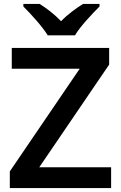

<svg xmlns="http://www.w3.org/2000/svg" viewBox="-20 -958 616 978"><path d="M223 -778H362C388 -823 450 -888 487 -925V-938H403C368 -916 326 -886 291 -850C257 -886 217 -916 182 -938H99V-925C136 -888 196 -823 223 -778ZM546 0V-106H180L536 -629V-714H40V-608H386L30 -85V0Z"/></svg>

Font: Noto Sans New Tai Lue Semibold
Style: Regular
Weight: 600
Designer: Monotype Design Team
Foundry: Monotype Imaging Inc.
Version: Version 2.004